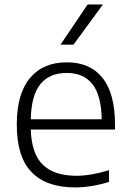

<svg xmlns="http://www.w3.org/2000/svg" viewBox="-20 -828 580 858"><path d="M494 -249H117.5Q121 -140.5 171.8 -91.5Q222.5 -42.5 322 -42.5Q385 -42.5 467 -67.5V-15Q387 9.5 315.5 9.5Q187 9.5 121 -58.8Q55 -127 55 -271Q55 -409 113.8 -479.2Q172.5 -549.5 278.5 -549.5Q383 -549.5 438.5 -479.5Q494 -409.5 494 -270ZM117.5 -295H434.5Q432.5 -402.5 393 -452.2Q353.5 -502 278 -502Q201.5 -502 160.8 -452.5Q120 -403 117.5 -295ZM250.5 -628.5 371.5 -808H440L308.5 -628.5Z"/></svg>

Font: Encode Sans Semi Expanded Light
Style: Regular
Weight: 300
Width: 6
Designer: Multiple Designers
Foundry: Impallari Type
Version: Version 2.000